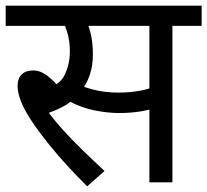

<svg xmlns="http://www.w3.org/2000/svg" viewBox="-20 -642 730 676"><path d="M287 14Q212 -60 154.5 -131Q97 -202 70 -251Q56 -277 49 -299Q42 -321 42 -340Q42 -366 56.5 -380Q71 -394 96 -394Q122 -394 146.5 -375.5Q171 -357 195 -326L148 -331Q193 -345 209.5 -382Q226 -419 226 -460Q226 -495 218.5 -522Q211 -549 202 -564L243 -551H0V-622H417V-551H251L285 -566Q296 -542 301.5 -513.5Q307 -485 307 -450Q307 -410 295.5 -376.5Q284 -343 261 -317L257 -310Q239 -289 213 -273Q187 -257 147 -243L145 -254Q170 -220 201 -185.5Q232 -151 269 -115Q306 -79 348 -40ZM400 -244Q359 -244 312 -253.5Q265 -263 221 -287L248 -347Q289 -330 323.5 -323Q358 -316 399 -316Q440 -316 477.5 -323.5Q515 -331 553 -348V-272Q518 -257 479.5 -250.5Q441 -244 400 -244ZM506 0V-551H396V-622H690V-551H587V0Z"/></svg>

Font: uhindi05
Style: Book
Weight: 400
Designer: Jelle Bosma - Monotype Design Team
Foundry: Monotype Imaging Inc.
Version: Version 2.003